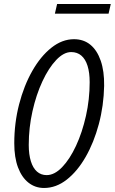

<svg xmlns="http://www.w3.org/2000/svg" viewBox="-20 -925 571 955"><path d="M199 10Q155 10 121.5 -16.5Q88 -43 69.5 -92.5Q51 -142 51 -212Q51 -313 75 -406Q99 -499 140.5 -572Q182 -645 235.5 -687.5Q289 -730 348 -730Q396 -730 429.5 -702.5Q463 -675 481 -623Q499 -571 498 -498Q496 -399 471.5 -307.5Q447 -216 406 -144.5Q365 -73 312 -31.5Q259 10 199 10ZM212 -54Q251 -54 289 -93.5Q327 -133 358 -199.5Q389 -266 407.5 -348.5Q426 -431 426 -516Q426 -564 415.5 -597.5Q405 -631 384.5 -648.5Q364 -666 334 -666Q297 -666 259.5 -626.5Q222 -587 191 -520.5Q160 -454 141.5 -371.5Q123 -289 123 -204Q123 -157 133.5 -123Q144 -89 164 -71.5Q184 -54 212 -54ZM253 -857 264 -905H531L520 -857Z"/></svg>

Font: Instrument Sans Condensed
Style: Italic
Weight: 400
Width: 3
Italic angle: -13°
Designer: Rodrigo Fuenzalida
Foundry: fragTYPE
Version: Version 1.000;gftools[0.9.28]